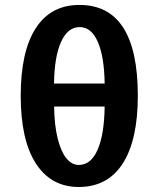

<svg xmlns="http://www.w3.org/2000/svg" viewBox="-20 -744 640 774"><path d="M535.6 -357.9Q535.6 -179.7 474.9 -85Q414.1 9.8 297.4 9.8Q186 9.8 124.8 -84.7Q63.5 -179.2 63.5 -357.9Q63.5 -536.1 124 -630.1Q184.6 -724.1 300.3 -724.1Q535.6 -724.1 535.6 -357.9ZM297.9 -79.1Q346.7 -79.1 373.5 -140.4Q400.4 -201.7 401.9 -314.5H198.2Q199.2 -238.8 212.4 -186Q225.6 -133.3 247.3 -106.2Q269 -79.1 297.9 -79.1ZM301.3 -634.8Q252.9 -634.8 226.1 -575Q199.2 -515.1 197.8 -407.2H401.9Q400.4 -514.6 374.5 -574.7Q348.6 -634.8 301.3 -634.8Z"/></svg>

Font: Liberation Mono
Style: Bold
Weight: 700
Monospace: yes
Designer: Steve Matteson
Foundry: Ascender Corporation
Version: Version 2.1.5